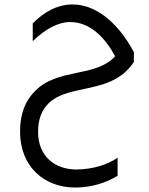

<svg xmlns="http://www.w3.org/2000/svg" viewBox="-20 -467 671 862"><path d="M508 322V241C465 271 400 293 324 294C223 294 151 232 151 125C151 67 168 26 199 -4C238 -42 295 -54 355 -67C437 -84 525 -103 581 -189V-233C502 -380 400 -447 306 -447C236 -447 175 -411 127 -362V-282C182 -336 241 -368 295 -368C389 -368 456 -291 497 -214C453 -167 390 -153 325 -140C258 -126 189 -111 138 -59C94 -15 70 42 70 124C70 281 179 375 317 375C393 375 460 352 508 322Z"/></svg>

Font: Tajawal Medium
Style: Regular
Weight: 500
Designer: Boutros Fonts
Foundry: Created by Boutros International 2017
Version: Version 1.700